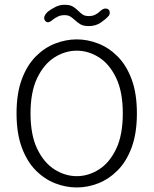

<svg xmlns="http://www.w3.org/2000/svg" viewBox="-20 -794 659 824"><path d="M309.5 10.5Q263 10.5 217 -7.2Q171 -25 133.5 -62.8Q96 -100.5 73.5 -161.2Q51 -222 51 -307.5Q51 -393 73.5 -453.5Q96 -514 133.5 -551.8Q171 -589.5 217 -607.2Q263 -625 309.5 -625Q356 -625 401.5 -607.2Q447 -589.5 484.8 -551.8Q522.5 -514 545 -453.5Q567.5 -393 567.5 -307.5Q567.5 -222 545 -161.2Q522.5 -100.5 484.8 -62.8Q447 -25 401.5 -7.2Q356 10.5 309.5 10.5ZM309.5 -38Q359.5 -38 404.8 -66.8Q450 -95.5 478.5 -155Q507 -214.5 507 -307.5Q507 -400 478.5 -459.5Q450 -519 404.8 -547.8Q359.5 -576.5 309.5 -576.5Q259.5 -576.5 214 -547.8Q168.5 -519 139.8 -459.5Q111 -400 111 -307.5Q111 -214.5 139.8 -155Q168.5 -95.5 214 -66.8Q259.5 -38 309.5 -38ZM361 -682Q338 -682 325 -689.8Q312 -697.5 300 -709Q289.5 -718.5 280.5 -723.8Q271.5 -729 256.5 -729Q241 -729 229 -723.2Q217 -717.5 208 -710.5Q194 -698.5 186 -698.5Q179.5 -698.5 174.5 -704Q169.5 -709.5 169.5 -716.5Q169.5 -729.5 186 -744.5Q199 -754.5 217.5 -764Q236 -773.5 257 -773.5Q280 -773.5 292.8 -765.8Q305.5 -758 317 -746.5Q327 -736.5 336.2 -730.8Q345.5 -725 361 -725Q376.5 -725 387.8 -730.5Q399 -736 407 -743.5Q413.5 -750 420.2 -753.8Q427 -757.5 433.5 -757.5Q440.5 -757.5 445.8 -753Q451 -748.5 451 -740Q451 -729.5 445 -724.5Q435 -712.5 412.8 -697.2Q390.5 -682 361 -682Z"/></svg>

Font: Sono ExtraLight Monospace Light
Style: Regular
Weight: 300
Version: Version 2.112